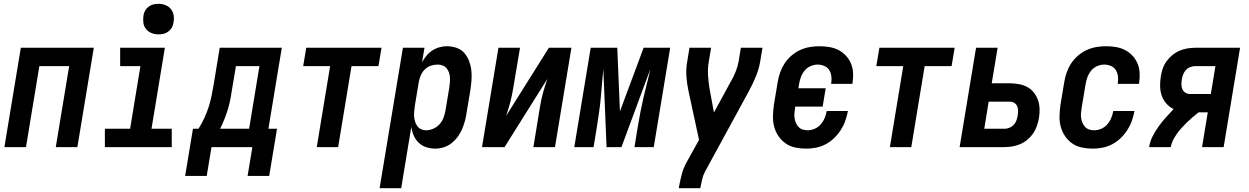

<svg xmlns="http://www.w3.org/2000/svg" viewBox="-20 -770 6540 1005"><path d="M3 0 89 -520H471L385 0H272L342 -424H186L116 0Z M879 0H529V-96H661L715 -424H609V-520H843L773 -96H879ZM809 -590Q790 -590 773 -597Q756 -604 744.5 -618Q733 -632 730.5 -651Q728 -670 731 -689Q733 -703 740 -715Q747 -727 758.5 -735.5Q770 -744 783 -747Q796 -750 810 -750Q829 -750 846.5 -743Q864 -736 875 -722Q886 -708 889 -689Q892 -670 888 -651Q886 -637 879 -625Q872 -613 860.5 -604.5Q849 -596 836 -593Q823 -590 809 -590Z M949 151 990 -96H1019Q1036 -123 1049 -151Q1062 -179 1071.5 -208Q1081 -237 1087 -266.5Q1093 -296 1098 -325L1130 -520H1455L1385 -96H1430L1389 151H1276L1301 0H1087L1062 151ZM1132 -96H1284L1338 -424H1215L1196 -311Q1192 -284 1187 -256.5Q1182 -229 1174 -202Q1166 -175 1155.5 -148.5Q1145 -122 1132 -96Z M1638 0 1708 -424H1567L1583 -520H1977L1961 -424H1820L1750 0Z M1967 215 2089 -520H2202L2189 -444Q2199 -462 2212 -478Q2225 -494 2242.5 -505.5Q2260 -517 2280 -522.5Q2300 -528 2319 -528Q2346 -528 2370 -519.5Q2394 -511 2410 -493Q2426 -475 2435 -451.5Q2444 -428 2447 -402.5Q2450 -377 2448 -350.5Q2446 -324 2442 -298L2422 -178Q2419 -156 2413 -134.5Q2407 -113 2398 -92.5Q2389 -72 2375 -53Q2361 -34 2343 -20Q2325 -6 2302.5 1Q2280 8 2259 8Q2234 8 2211 0.5Q2188 -7 2171.5 -23Q2155 -39 2145.5 -61Q2136 -83 2133 -106L2080 215ZM2210 -88Q2229 -88 2248.5 -96.5Q2268 -105 2281.5 -120.5Q2295 -136 2302 -155Q2309 -174 2312 -193L2332 -313Q2334 -327 2335 -340.5Q2336 -354 2335 -367Q2334 -380 2329.5 -392Q2325 -404 2317 -413.5Q2309 -423 2296.5 -427.5Q2284 -432 2271 -432Q2253 -432 2235 -426Q2217 -420 2203.5 -406.5Q2190 -393 2182.5 -375.5Q2175 -358 2172 -340L2152 -220Q2150 -206 2148.5 -191.5Q2147 -177 2147.5 -163Q2148 -149 2152 -135.5Q2156 -122 2163.5 -111Q2171 -100 2183.5 -94Q2196 -88 2210 -88Z M2503 0 2589 -520H2702L2667 -312Q2661 -274 2651.5 -237Q2642 -200 2629 -163L2853 -520H2971L2885 0H2772L2806 -208Q2812 -246 2822 -283Q2832 -320 2845 -357L2621 0Z M3233 0H3155L3138 -408Q3134 -370 3131 -332Q3128 -294 3124.5 -256Q3121 -218 3115.5 -180Q3110 -142 3104 -104L3087 0H2986L3072 -520H3211L3225 -187L3349 -520H3488L3402 0H3301L3318 -104Q3324 -142 3331.5 -180Q3339 -218 3347.5 -256Q3356 -294 3366 -332Q3376 -370 3384 -408Z M3533 215 3534 208Q3540 176 3548 144.5Q3556 113 3572 83L3639 -38L3584 -293Q3576 -330 3573 -368.5Q3570 -407 3577 -447L3589 -520H3702L3690 -447Q3684 -412 3686 -378Q3688 -344 3693 -312L3717 -181L3803 -339Q3804 -341 3805 -342.5Q3806 -344 3807 -345V-346Q3821 -370 3831 -395.5Q3841 -421 3846 -447L3858 -520H3971L3959 -447Q3952 -407 3936 -368.5Q3920 -330 3900 -293L3670 129Q3660 148 3655.5 168Q3651 188 3647 208L3646 215Z M4200 8Q4170 8 4142 2Q4114 -4 4092 -19.5Q4070 -35 4054.5 -58Q4039 -81 4032 -108Q4025 -135 4026 -164Q4027 -193 4031 -222L4051 -342Q4055 -367 4064 -392Q4073 -417 4087.5 -439Q4102 -461 4123 -479Q4144 -497 4168 -508Q4192 -519 4217.5 -523.5Q4243 -528 4268 -528Q4294 -528 4319.5 -524Q4345 -520 4367 -509Q4389 -498 4406 -480.5Q4423 -463 4433 -440.5Q4443 -418 4445 -392.5Q4447 -367 4443 -340L4442 -331H4331V-336Q4334 -354 4331.5 -372Q4329 -390 4320 -404Q4311 -418 4294.5 -425Q4278 -432 4260 -432Q4241 -432 4222 -423.5Q4203 -415 4190.5 -399Q4178 -383 4171.5 -364.5Q4165 -346 4162 -327L4159 -308H4302L4286 -212H4143L4142 -207Q4140 -193 4138.5 -179Q4137 -165 4139 -152Q4141 -139 4146 -127Q4151 -115 4160 -105.5Q4169 -96 4181.5 -92Q4194 -88 4208 -88Q4226 -88 4244.5 -96Q4263 -104 4276 -119Q4289 -134 4296.5 -152Q4304 -170 4307 -188V-189H4418V-187Q4413 -161 4404 -136Q4395 -111 4380 -88Q4365 -65 4345 -46Q4325 -27 4301 -14.5Q4277 -2 4251 3Q4225 8 4200 8Z M4638 0 4708 -424H4567L4583 -520H4977L4961 -424H4820L4750 0Z M5003 0 5089 -520H5202L5171 -334H5266Q5290 -334 5314 -329.5Q5338 -325 5358 -314Q5378 -303 5392 -285Q5406 -267 5413.5 -245Q5421 -223 5421.5 -199Q5422 -175 5418 -150Q5414 -130 5407 -109.5Q5400 -89 5387.5 -71Q5375 -53 5357.5 -38.5Q5340 -24 5320 -15.5Q5300 -7 5279 -3.5Q5258 0 5238 0ZM5238 -96Q5251 -96 5263.5 -101Q5276 -106 5286 -116.5Q5296 -127 5300.5 -140Q5305 -153 5307 -166Q5309 -178 5309 -191Q5309 -204 5304 -215Q5299 -226 5288.5 -232Q5278 -238 5266 -238H5155L5132 -96Z M5700 8Q5670 8 5642 2Q5614 -4 5592 -19.5Q5570 -35 5554.5 -58Q5539 -81 5532 -108Q5525 -135 5526 -164Q5527 -193 5531 -222L5551 -342Q5555 -367 5564 -392Q5573 -417 5587.5 -439Q5602 -461 5623 -479Q5644 -497 5668 -508Q5692 -519 5717.5 -523.5Q5743 -528 5768 -528Q5794 -528 5819.5 -524Q5845 -520 5867 -509Q5889 -498 5906 -480.5Q5923 -463 5933 -440.5Q5943 -418 5945 -392.5Q5947 -367 5943 -340L5942 -331H5831V-336Q5834 -354 5831.5 -372Q5829 -390 5820 -404Q5811 -418 5794.5 -425Q5778 -432 5760 -432Q5741 -432 5722 -423.5Q5703 -415 5690.5 -399Q5678 -383 5671.5 -364.5Q5665 -346 5662 -327L5642 -207Q5640 -193 5638.5 -179Q5637 -165 5639 -152Q5641 -139 5646 -127Q5651 -115 5660 -105.5Q5669 -96 5681.5 -92Q5694 -88 5708 -88Q5726 -88 5744.5 -96Q5763 -104 5776 -119Q5789 -134 5796.5 -152Q5804 -170 5807 -188V-189H5918V-187Q5913 -161 5904 -136Q5895 -111 5880 -88Q5865 -65 5845 -46Q5825 -27 5801 -14.5Q5777 -2 5751 3Q5725 8 5700 8Z M5995 0Q5999 -28 6012.5 -55Q6026 -82 6043.5 -106.5Q6061 -131 6081.5 -154Q6102 -177 6123 -199Q6101 -210 6085 -228Q6069 -246 6061 -269Q6053 -292 6052.5 -318Q6052 -344 6056 -369Q6059 -390 6066 -410.5Q6073 -431 6086 -449Q6099 -467 6116.5 -481.5Q6134 -496 6154 -504.5Q6174 -513 6195 -516.5Q6216 -520 6237 -520H6471L6385 0H6272L6302 -182H6254Q6238 -170 6222.5 -156.5Q6207 -143 6193 -129.5Q6179 -116 6165.5 -101Q6152 -86 6140.5 -70Q6129 -54 6120 -36Q6111 -18 6108 0ZM6208 -278H6318L6342 -424H6237Q6224 -424 6210.5 -419Q6197 -414 6187.5 -403.5Q6178 -393 6173 -380Q6168 -367 6166 -354Q6164 -341 6164 -327.5Q6164 -314 6169 -303Q6174 -292 6184.5 -285Q6195 -278 6208 -278Z"/></svg>

Font: Iosevka Term Curly Oblique
Style: Bold
Weight: 700
Italic angle: -9°
Designer: Belleve Invis
Foundry: Belleve Invis
Version: Version 32.3.0